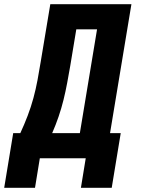

<svg xmlns="http://www.w3.org/2000/svg" viewBox="-56 -755 676 916"><path d="M111 141H-36L7 -120H41Q60 -161 76 -203Q92 -245 103.5 -287.5Q115 -330 123 -373Q131 -416 138 -459L184 -735H571L469 -120H520L477 141H330L353 0H134ZM325 -120 407 -615H308L279 -440Q272 -400 264.5 -359.5Q257 -319 247 -278.5Q237 -238 223.5 -198.5Q210 -159 193 -120Z"/></svg>

Font: Iosevka SS04 Hv Ex Obl
Style: Regular
Weight: 900
Width: 7
Italic angle: -9°
Monospace: yes
Designer: Belleve Invis
Foundry: Belleve Invis
Version: Version 19.0.0; ttfautohint (v1.8.4)